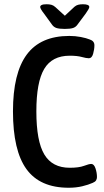

<svg xmlns="http://www.w3.org/2000/svg" viewBox="-20 -876 490 903"><path d="M303 7Q168 7 104.5 -80.5Q41 -168 41 -352Q41 -532 106 -619.5Q171 -707 306 -707Q334 -707 360 -702Q386 -697 403 -690Q424 -683 424 -663Q424 -644 418 -623Q412 -602 398 -602Q386 -602 364.5 -608Q343 -614 308 -614Q225 -614 188 -552Q151 -490 151 -352Q151 -212 188.5 -149.5Q226 -87 308 -87Q351 -87 375 -96Q399 -105 409 -105Q422 -105 429 -84.5Q436 -64 436 -43Q436 -35 432 -28Q428 -21 416 -16Q396 -7 367 0Q338 7 303 7ZM370 -856Q400 -856 400 -843Q400 -839 395 -830.5Q390 -822 383 -812L345 -761Q337 -749 324 -744.5Q311 -740 285 -740Q258 -740 245 -744.5Q232 -749 224 -761L187 -812Q179 -822 174 -830.5Q169 -839 169 -843Q169 -849 176 -852.5Q183 -856 199 -856Q212 -856 221.5 -853.5Q231 -851 240 -843L285 -802L330 -844Q338 -851 347.5 -853.5Q357 -856 370 -856Z"/></svg>

Font: Asap Condensed Medium
Style: Regular
Weight: 500
Width: 3
Designer: Pablo Cosgaya
Foundry: Omnibus-Type
Version: Version 3.001; ttfautohint (v1.8.4.7-5d5b)